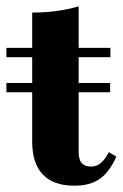

<svg xmlns="http://www.w3.org/2000/svg" viewBox="-24 -569 384 600"><path d="M-4 -280.6V-309.7H320.2V-280.6ZM208.1 11.3Q143.5 11.3 110.1 -23.4Q76.6 -58.1 76.6 -126.6V-209.7H221.8V-94.4Q221.8 -70.2 231.5 -59.3Q241.1 -48.4 260.5 -48.4Q277.4 -48.4 290.7 -59.3Q304 -70.2 316.1 -93.5L339.5 -79.8Q318.5 -31.5 287.9 -10.1Q257.3 11.3 208.1 11.3ZM76.6 -209.7V-529.8Q117.7 -529.8 153.2 -534.7Q188.7 -539.5 221.8 -549.2V-209.7ZM-4 -390.3V-419.4H321V-390.3Z"/></svg>

Font: Playfair 5pt SemiExpanded Light Black
Style: Regular
Weight: 900
Version: Version 2.203